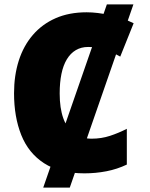

<svg xmlns="http://www.w3.org/2000/svg" viewBox="-20 -780 684 875"><path d="M588 -760 298 75H177L467 -760ZM382 -566Q350 -566 325.5 -551.5Q301 -537 284.5 -509.5Q268 -482 260 -443Q252 -404 252 -354Q252 -287 268.5 -241Q285 -195 317.5 -171.5Q350 -148 398 -148Q442 -148 481.5 -161Q521 -174 558 -193V-30Q514 -9 465 0.5Q416 10 365 10Q252 10 181 -36Q110 -82 77 -164.5Q44 -247 44 -355Q44 -436 65.5 -503.5Q87 -571 129.5 -620.5Q172 -670 233.5 -697Q295 -724 375 -724Q423 -724 482 -711Q541 -698 589 -674L528 -522Q494 -541 459.5 -553.5Q425 -566 382 -566Z"/></svg>

Font: Noto Sans Display Black
Style: Regular
Weight: 900
Designer: Monotype Design Team
Foundry: Monotype Imaging Inc.
Version: Version 2.003